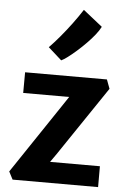

<svg xmlns="http://www.w3.org/2000/svg" viewBox="-60 -947 645 990"><g transform="rotate(5 262.5 -452.0)"><path d="M43.5 0 22.5 -40.5 268 -406.5 297 -450H59L59.5 -557H483L500.5 -510L258.5 -151.5L228 -108H486V0ZM239.5 -634.5 170 -696.5Q195.5 -722.5 224.5 -757Q253.5 -791.5 281.8 -829.5Q310 -867.5 333.5 -904L433 -825Q424 -806.5 405.8 -783.5Q387.5 -760.5 364.2 -736.8Q341 -713 316.8 -691.8Q292.5 -670.5 272.2 -655.2Q252 -640 239.5 -634.5Z"/></g></svg>

Font: Koeln Type Sans
Style: Bold
Weight: 700
Designer: Eben Sorkin
Foundry: Eben Sorkin
Version: Version 2.001